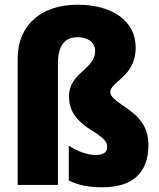

<svg xmlns="http://www.w3.org/2000/svg" viewBox="-20 -785 675 815"><path d="M556 -583C556 -699 453 -765 309 -765C156 -765 55 -679 55 -537V0H226V-517C226 -589 253 -627 309 -627C359 -627 384 -600 384 -569C384 -490 273 -477 273 -377C273 -330 288 -284 362 -236C425 -197 435 -183 435 -159C435 -139 418 -127 386 -127C352 -127 306 -143 272 -167V-19C315 3 361 10 416 10C541 10 610 -51 610 -168C610 -244 575 -287 515 -328C469 -359 448 -376 448 -394C448 -439 556 -459 556 -583Z"/></svg>

Font: Noto Sans Devanagari UI Condensed Black
Style: Regular
Weight: 900
Width: 3
Designer: Jelle Bosma - Monotype Design Team
Foundry: Monotype Imaging Inc.
Version: Version 2.004